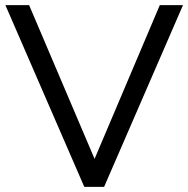

<svg xmlns="http://www.w3.org/2000/svg" viewBox="-20 -725 731 745"><path d="M307 0 1 -705H93L357 -85H337L600 -705H690L384 0Z"/></svg>

Font: Nunito Sans 10pt
Style: Regular
Weight: 400
Designer: Vernon Adams
Foundry: Vernon Adams
Version: Version 3.101;gftools[0.9.27]